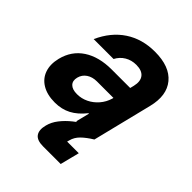

<svg xmlns="http://www.w3.org/2000/svg" viewBox="-202 -622 933 933"><g transform="rotate(45 265.0 -155.0)"><path d="M145 9.2Q92.5 9.2 57.5 -11.7Q22.5 -32.5 9.6 -69.6Q-3.3 -106.7 8.3 -154.2Q25.8 -225 82.9 -262.5Q140 -300 227.5 -300H354.2L359.2 -320Q368.3 -358.3 351.7 -379.6Q335 -400.8 295.8 -400.8Q263.3 -400.8 237.5 -385.4Q211.7 -370 197.5 -342.5H60.8Q97.5 -424.2 162.5 -467.1Q227.5 -510 315 -510Q416.7 -510 462.1 -455Q507.5 -400 484.2 -306.7L408.3 0H283.3L300.8 -70H297.5Q265 -29.2 228.3 -10Q191.7 9.2 145 9.2ZM192.5 -95.8Q223.3 -95.8 250.8 -109.2Q278.3 -122.5 299.2 -146.7Q320 -170.8 329.2 -201.7L330.8 -208.3H217.5Q186.7 -208.3 165 -193.8Q143.3 -179.2 136.7 -153.3Q130 -126.7 145 -111.2Q160 -95.8 192.5 -95.8ZM255.8 200Q213.3 200 198.3 178.8Q183.3 157.5 193.3 119.2Q200.8 89.2 221.7 62.5Q242.5 35.8 271.2 12.9Q300 -10 331.7 -26.7L408.3 0Q374.2 20.8 352.9 41.7Q331.7 62.5 325 89.2L321.7 100.8H401.7L376.7 200Z"/></g></svg>

Font: Funnel Sans
Style: Bold Italic
Weight: 700
Italic angle: -14.036°
Designer: NORD ID, Kristian Moeller
Foundry: Dicotype
Version: Version 1.000